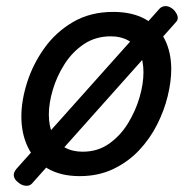

<svg xmlns="http://www.w3.org/2000/svg" viewBox="-20 -558 629 629"><path d="M241 19Q179 19 136 -6Q93 -31 71.5 -75.5Q50 -120 50 -176Q50 -229 69 -288.5Q88 -348 125.5 -400.5Q163 -453 219.5 -486Q276 -519 351 -519Q413 -519 455.5 -495.5Q498 -472 519.5 -429.5Q541 -387 541 -331Q541 -291 529.5 -243.5Q518 -196 494.5 -149.5Q471 -103 435 -65Q399 -27 350.5 -4Q302 19 241 19ZM251 -61Q300 -61 337 -87Q374 -113 399 -153.5Q424 -194 437 -238.5Q450 -283 450 -321Q450 -360 437 -386Q424 -412 400 -425.5Q376 -439 343 -439Q293 -439 255 -413.5Q217 -388 191.5 -348Q166 -308 153 -264Q140 -220 140 -183Q140 -144 153.5 -116.5Q167 -89 192 -75Q217 -61 251 -61ZM85 43Q77 52 63.5 50.5Q50 49 39 39Q28 31 25.5 19.5Q23 8 34 -5L503 -530Q511 -538 523 -538Q535 -538 548 -527Q558 -517 561.5 -505.5Q565 -494 556 -485Z"/></svg>

Font: Playwrite US Trad
Style: Regular
Weight: 400
Designer: Veronika Burian, José Scaglione
Foundry: TypeTogether
Version: Version 1.002